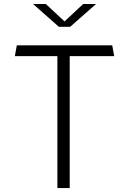

<svg xmlns="http://www.w3.org/2000/svg" viewBox="-20 -962 660 982"><path d="M273.5 0V-730H336.5V0ZM66 -730H554L564 -675H56ZM281 -825H339L471 -941.5H405.5L310 -852.5L214.5 -941.5H149Z"/></svg>

Font: Monaspace Argon Var ExtraLight
Style: Regular
Weight: 200
Designer: Riley Cran and the Lettermatic Team
Version: Version 1.200 (Monaspace Argon Var)